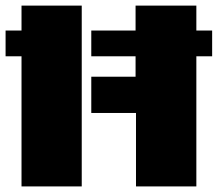

<svg xmlns="http://www.w3.org/2000/svg" viewBox="-20 -668 780 688"><path d="M467.3 0V-263.2H307.1V-393.1H465.8V-466.3H307.1V-558.6H465.8V-647.9H683.6V-558.6H740.2V-466.3H683.6V0ZM57.1 0V-466.3H0V-558.6H57.1V-647.9H272.9V0Z"/></svg>

Font: Black Ops One
Style: Regular
Weight: 400
Designer: James Grieshaber, Eben Sorkin
Foundry: Sorkin Type Co.
Version: Version 1.004; ttfautohint (v1.8.4.7-5d5b)